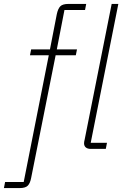

<svg xmlns="http://www.w3.org/2000/svg" viewBox="-85 -760 635 980"><path d="M199 -478 74 148Q69 175 57 187.5Q45 200 15 200H-65L-59 169H36L164 -478H68L74 -508H170L205 -688Q211 -716 223 -728Q235 -740 265 -740H355L349 -709H244L205 -508H308L302 -478ZM455 0H378Q362 0 353 -7.5Q344 -15 344 -29Q344 -34 345 -38.5Q346 -43 347 -47L485 -740H519L378 -31H461Z"/></svg>

Font: IBM Plex Sans ExtraLight
Style: Italic
Weight: 250
Italic angle: -11.31°
Designer: Mike Abbink, Paul van der Laan, Pieter van Rosmalen
Foundry: Bold Monday
Version: Version 3.201